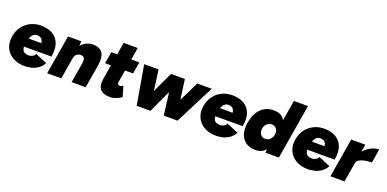

<svg xmlns="http://www.w3.org/2000/svg" viewBox="-8 -1496 4646 2305"><g transform="rotate(20 2315.0 -343.5)"><path d="M256 12Q175 5 118.5 -33Q62 -71 36.5 -133Q11 -195 24 -272Q37 -350 81 -406Q125 -462 192 -490Q259 -518 339 -511Q416 -505 469.5 -469Q523 -433 545.5 -367Q568 -301 550 -205H374Q383 -258 382.5 -297.5Q382 -337 366 -360.5Q350 -384 312 -387Q281 -390 259.5 -374Q238 -358 224.5 -326Q211 -294 203 -248Q196 -204 204 -177.5Q212 -151 230.5 -139Q249 -127 273 -125Q306 -122 332.5 -135.5Q359 -149 369 -172L518 -110Q492 -59 447.5 -31Q403 -3 352.5 6.5Q302 16 256 12ZM135 -205 136 -315H474V-205Z M571 0 655 -500H825L819 -408L751 0ZM883 0 926 -256 1111 -286 1063 0ZM926 -256Q931 -285 928 -303.5Q925 -322 914 -332Q903 -342 884 -343Q846 -345 824 -326Q802 -307 795 -266H746Q759 -345 792 -400Q825 -455 871 -483.5Q917 -512 969 -512Q1061 -512 1096 -457Q1131 -402 1111 -286Z M1380 12Q1287 12 1250 -32Q1213 -76 1226 -158L1309 -656H1489L1414 -207Q1410 -179 1415.5 -167Q1421 -155 1440 -155Q1448 -155 1461 -160Q1474 -165 1482 -170L1521 -40Q1494 -20 1454.5 -4Q1415 12 1380 12ZM1183 -350 1208 -500H1566L1541 -350Z M1714 0 1628 -500H1812L1879 0ZM1735 0 1971 -500H2122L1890 0ZM2060 0 1997 -500H2148L2215 0ZM2061 0 2307 -500H2491L2236 0Z M2700 12Q2619 5 2562.5 -33Q2506 -71 2480.5 -133Q2455 -195 2468 -272Q2481 -350 2525 -406Q2569 -462 2636 -490Q2703 -518 2783 -511Q2860 -505 2913.5 -469Q2967 -433 2989.5 -367Q3012 -301 2994 -205H2818Q2827 -258 2826.5 -297.5Q2826 -337 2810 -360.5Q2794 -384 2756 -387Q2725 -390 2703.5 -374Q2682 -358 2668.5 -326Q2655 -294 2647 -248Q2640 -204 2648 -177.5Q2656 -151 2674.5 -139Q2693 -127 2717 -125Q2750 -122 2776.5 -135.5Q2803 -149 2813 -172L2962 -110Q2936 -59 2891.5 -31Q2847 -3 2796.5 6.5Q2746 16 2700 12ZM2579 -205 2580 -315H2918V-205Z M3360 0 3367 -93 3468 -700H3648L3531 0ZM3235 12Q3160 12 3110 -22.5Q3060 -57 3040.5 -120Q3021 -183 3035 -267Q3045 -325 3066 -370.5Q3087 -416 3118.5 -447.5Q3150 -479 3191 -495.5Q3232 -512 3280 -512Q3355 -512 3394.5 -476Q3434 -440 3444.5 -377.5Q3455 -315 3441 -233Q3431 -175 3413.5 -129.5Q3396 -84 3370.5 -52.5Q3345 -21 3311 -4.5Q3277 12 3235 12ZM3298 -154Q3316 -154 3331.5 -160.5Q3347 -167 3359.5 -178.5Q3372 -190 3380.5 -206.5Q3389 -223 3392 -243Q3400 -288 3377 -316.5Q3354 -345 3315 -345Q3298 -345 3282.5 -338.5Q3267 -332 3254.5 -320.5Q3242 -309 3233.5 -293Q3225 -277 3222 -257Q3216 -213 3238 -183.5Q3260 -154 3298 -154Z M3874 12Q3793 5 3736.5 -33Q3680 -71 3654.5 -133Q3629 -195 3642 -272Q3655 -350 3699 -406Q3743 -462 3810 -490Q3877 -518 3957 -511Q4034 -505 4087.5 -469Q4141 -433 4163.5 -367Q4186 -301 4168 -205H3992Q4001 -258 4000.5 -297.5Q4000 -337 3984 -360.5Q3968 -384 3930 -387Q3899 -390 3877.5 -374Q3856 -358 3842.5 -326Q3829 -294 3821 -248Q3814 -204 3822 -177.5Q3830 -151 3848.5 -139Q3867 -127 3891 -125Q3924 -122 3950.5 -135.5Q3977 -149 3987 -172L4136 -110Q4110 -59 4065.5 -31Q4021 -3 3970.5 6.5Q3920 16 3874 12ZM3753 -205 3754 -315H4092V-205Z M4189 0 4273 -500H4453L4369 0ZM4369 -251Q4383 -332 4424.5 -388Q4466 -444 4521 -473Q4576 -502 4630 -502L4601 -326Q4554 -326 4512 -317.5Q4470 -309 4442.5 -292Q4415 -275 4411 -251Z"/></g></svg>

Font: Figtree Light Black
Style: Italic
Weight: 900
Italic angle: -9.5°
Version: Version 2.000